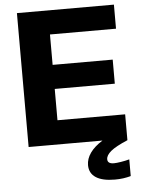

<svg xmlns="http://www.w3.org/2000/svg" viewBox="-62 -788 782 1057"><g transform="rotate(-5 328.5 -260.0)"><path d="M72 -740H608V-607H243V-439H575V-306H243V-133H617V10Q551 38 524 60.5Q497 83 497 105Q497 130 532 130Q546 130 571 126Q596 122 618 116V208Q579 220 530 220Q461 220 425 196.5Q389 173 389 128Q389 93 412 60.5Q435 28 480 0H72Z"/></g></svg>

Font: Encode Sans Normal
Style: Bold
Weight: 700
Designer: Pablo Impallari, Andres Torresi
Foundry: Pablo Impallari, Andres Torresi
Version: Version 1.000; ttfautohint (v1.00) -l 8 -r 50 -G 200 -x 14 -